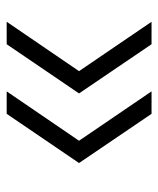

<svg xmlns="http://www.w3.org/2000/svg" viewBox="29 -561 462 560"><g transform="rotate(90 260.0 -281.0)"><path d="M43.5 -69.5 187.5 -280.5 43.5 -492H109L252.5 -280.5L109 -69.5ZM246.5 -69.5 390.5 -280.5 246.5 -492H312L455.5 -280.5L312 -69.5Z"/></g></svg>

Font: Encode Sans SC SemiExpanded Light
Style: Regular
Weight: 300
Width: 6
Designer: Multiple Designers
Foundry: Impallari Type
Version: Version 3.002